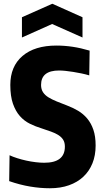

<svg xmlns="http://www.w3.org/2000/svg" viewBox="-20 -992 550 1024"><path d="M246 12Q195 12 141 3Q87 -6 29 -26L31 -164Q48 -156 71.5 -148.5Q95 -141 120 -135.5Q145 -130 170 -127Q195 -124 216 -124Q326 -124 326 -210Q326 -232 317 -246.5Q308 -261 291.5 -271.5Q275 -282 252.5 -290Q230 -298 203 -307Q170 -317 139.5 -332Q109 -347 86 -373Q63 -399 49 -439Q35 -479 35 -539Q35 -638 100 -693.5Q165 -749 281 -749Q324 -749 367.5 -742.5Q411 -736 458 -722L456 -590Q436 -596 414 -600.5Q392 -605 370.5 -608.5Q349 -612 329.5 -614Q310 -616 295 -616Q199 -616 199 -539Q199 -516 209.5 -500Q220 -484 239 -472.5Q258 -461 282.5 -451Q307 -441 336 -430Q368 -418 396 -401.5Q424 -385 445 -360Q466 -335 478 -300Q490 -265 490 -216Q490 -163 473 -121Q456 -79 424.5 -49.5Q393 -20 348 -4Q303 12 246 12ZM97 -900 259 -972 420 -900V-792L258 -864L97 -792Z"/></svg>

Font: Encode Sans Compressed
Style: ExtraBold
Weight: 800
Designer: Pablo Impallari, Andres Torresi
Foundry: Pablo Impallari, Andres Torresi
Version: Version 1.000; ttfautohint (v1.00) -l 8 -r 50 -G 200 -x 14 -